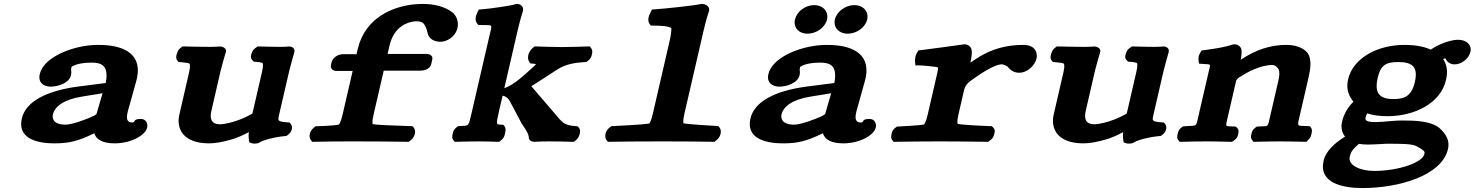

<svg xmlns="http://www.w3.org/2000/svg" viewBox="-20 -718 7488 975"><path d="M471.1 -142.3C470 -138.3 468.7 -136.5 458.2 -130.7C418.7 -111 343.6 -85 313.1 -85C251.9 -85 243.8 -115.7 248.7 -137C257.7 -176 301.3 -212.2 395.8 -227.4L500.8 -244.4ZM562.5 10C645.3 10 718.1 -30.9 727.2 -70C732.4 -92.9 719.9 -114 695.3 -114C651.8 -114 670.3 -96 652.2 -96C626.8 -96 619.3 -110.8 628.3 -149.4C628.8 -151.9 629.5 -154.5 630.3 -157.1L670.2 -299.8C712.7 -441.2 611.6 -484.2 505.7 -489.3C496.2 -489.8 486.7 -490 477.3 -490C459.8 -490 442.1 -488.8 424.5 -486.5C316.3 -472.7 199.5 -417.9 182 -342C171.7 -297.4 203.4 -278 237.2 -278C275.1 -278 331.1 -296.3 340 -335C342.6 -346.2 342.9 -352.7 340.7 -364.2C340.9 -365.8 341.4 -370.9 343.1 -378C343.5 -379.6 365.5 -395.5 421 -399.2C429.2 -399.7 437.3 -400 445.1 -400C490.8 -400 535.1 -389.2 516.8 -296.4L376.9 -278.5C211.2 -256.6 110.2 -200 90.9 -116.6C69.2 -22.7 152.1 10 256.9 10C330.1 10 377 -1.4 456.2 -40.1C457.3 -40.6 457.7 -40.8 458.8 -41.4C467.6 -10.4 500.2 10 562.5 10Z M1163.6 -12.1C1190.4 -20.9 1215.5 -31.8 1243.4 -47.3C1241.3 -22.2 1243.8 -7.7 1244.4 -4.6L1246.3 4.7L1255.4 8.4C1267.1 13.2 1281.9 10.9 1289 9.3L1294.7 7.9L1299.9 4.3C1316.9 -6.4 1365.9 -20.8 1426.1 -26.9L1435 -27.8L1442.5 -33.4C1463.2 -49 1469.1 -74.5 1455.5 -90L1450.4 -95.9L1441.3 -96.6C1386.8 -100.5 1390.1 -104.3 1398.4 -140.1L1448.5 -356.9C1454.4 -382.5 1473.7 -449.8 1474.7 -453L1474.7 -453.3L1474.9 -453.9C1479.2 -472.9 1462.5 -482 1448.3 -482H1445.9L1443.6 -481.6C1441.2 -481.2 1417.7 -480 1404.9 -480C1373.4 -480 1335.8 -481 1299 -482L1288.3 -482.3L1277.8 -474.7C1264.7 -466.2 1262.1 -458 1259.6 -451.9C1255.4 -441.3 1248 -424.6 1263 -410.6L1269.4 -404.6L1278.9 -404.1C1298.7 -403.1 1311.9 -399.2 1313.1 -398.2C1314.8 -396.4 1318.4 -386.7 1310.9 -354.5L1264.7 -154.3C1261 -138.1 1263.7 -142.5 1255.1 -137.6C1217.9 -116.6 1178.5 -102.4 1146.8 -94.6C1125 -89.2 1107.6 -87 1101.2 -87C1077.9 -87 1038.3 -89.5 1053.7 -156.2L1100.6 -359.5C1106.5 -385 1126.8 -453.3 1126.8 -453.3L1127 -453.9L1127.2 -454.5C1131.4 -473.1 1111.8 -482 1095.4 -482H1092.5L1089.7 -481.5C1087.8 -481.3 1067.3 -480 1052.1 -480C1015.7 -480 959.4 -481 917 -482L906.3 -482.3L897 -474.7C884.7 -465.5 882.2 -456.5 879.9 -449.9C876.2 -439.4 869.7 -423 881.8 -409.1L887 -403.2L896 -402.5C916.6 -401.2 937.7 -397.6 941.8 -395.5C943.9 -393.3 947.7 -383.2 940.7 -352.6L890.7 -135.9C874.3 -65.2 909.3 10 1041.9 10C1072.2 10 1114.6 3.2 1163.6 -12.1Z M1928.6 -359.1H2110.1C2117.3 -359.1 2162 -358.8 2170 -393.5L2175.2 -416.2C2179.9 -436.4 2159.6 -444.2 2148.1 -444.2H1948.2L1957.6 -485C1980.3 -583.2 2047.2 -604.4 2082 -609.1C2087.1 -609.8 2091.4 -610 2094.5 -610C2126.9 -610 2140 -599.2 2151.6 -549.7C2159.3 -515.9 2190.6 -506 2218 -506C2247.7 -506 2292.4 -529.7 2303.1 -576C2310.1 -606 2299.5 -638.2 2276.2 -656C2239.1 -684.4 2186.4 -698 2126.3 -698C2113.9 -698 2100.8 -697.5 2087.3 -696.3C1979 -686.7 1833.8 -630.5 1796.3 -468L1790.5 -442.7H1722.4C1690.3 -442.7 1668.2 -420.2 1664 -402.1L1660.3 -385.9C1656.6 -369.9 1673.2 -357.9 1684.8 -357.9H1770.9L1719.8 -136.8C1709.3 -91.3 1701.4 -86.1 1700.5 -85.7L1699.9 -85.3C1694.2 -83.5 1660.3 -78.8 1593.3 -77.2L1583.3 -77L1574.8 -70.6C1552.3 -53.8 1545 -22.2 1559.7 -5.3L1565.5 2.2L1576.3 2C1618.3 1 1688.1 0 1767.5 0C1875.7 0 1995.8 1 2044.4 2L2055.8 2.2L2065.1 -5.3C2087.6 -22.2 2095 -54 2080.2 -70.8L2074.7 -77.1L2064.5 -77.5C1956.5 -80.7 1887.4 -84.2 1873.7 -87.5C1872.4 -88.4 1867.2 -93.5 1877.3 -137.2Z M2315.8 -78.1 2306.4 -77.5 2298.4 -71.4C2283 -59.8 2281.2 -47.6 2279.1 -39.1C2277 -30.3 2272.7 -17.4 2283.1 -5.3L2289 2.2L2299.7 2C2342.1 1 2370.1 0 2414.6 0C2449.5 0 2461.3 1 2504.5 2L2515.2 2.2L2524.5 -5.3C2541.9 -19.4 2543.6 -35 2545.5 -45.5C2547.1 -54 2550.2 -65.9 2541.2 -77.7L2536.3 -84L2527.6 -84.9C2501.5 -87.5 2496 -75.5 2514.8 -157L2532.2 -232.1C2535.7 -231.5 2538.7 -230.8 2541.6 -229.7C2553 -224.4 2563.2 -216.3 2570.1 -202.3L2628.3 -92.1C2659 -48.1 2664.4 -33.1 2665.1 -22.3L2665.2 -21.2L2665.4 -20.1C2665.4 -20.1 2664 2 2694.6 2H2695.3L2696 2C2724.9 0.9 2727.9 0 2768.2 0C2811 0 2850.1 1 2883.4 2L2894.1 2.3L2903.5 -5.3C2915.7 -14.5 2919.4 -24.4 2922 -32.1C2925.5 -42.9 2929.7 -58.1 2918.6 -70.7L2913.6 -76.4L2905 -77.2C2868.8 -80.7 2847.5 -83.6 2823 -111.4L2679.5 -278.5C2679.2 -278.9 2679 -279.1 2678.4 -280L2810.5 -365.3C2850.8 -391.4 2895.2 -399.3 2948.8 -402.8L2958 -403.5L2965.8 -409.3C2982.7 -421.9 2985.5 -437.1 2986.9 -447.9C2988 -455.6 2988.9 -465.5 2980.9 -474.7L2975 -482.3L2964.3 -482C2912.3 -481 2882.5 -479 2834.2 -479C2783.3 -479 2757 -481 2705.5 -482L2694.8 -482.3L2685.5 -474.7C2662.1 -455.6 2654.1 -421.4 2668.8 -402.3L2673.9 -395.7L2683.2 -395.1C2692.3 -394.5 2697.9 -393.5 2701.8 -392.3C2699.5 -388.7 2692.9 -382 2688.7 -378.5C2680.1 -371.5 2671 -363 2662.5 -355.2C2635.2 -330.1 2605.2 -304.9 2583.1 -291.2C2568.7 -282.2 2555.9 -275.7 2540.9 -269.8L2607.4 -558C2622.3 -622.5 2635 -660.5 2635 -660.5L2635.4 -661.8L2635.7 -663C2641 -686.3 2620.9 -698 2605.7 -698H2600.9L2596 -696.2C2577.4 -689.4 2467.5 -673.7 2429.6 -670.9L2411.3 -669.6L2402.9 -652.1C2395.6 -637 2390.3 -614.8 2403 -598.3L2408.3 -591.4L2418 -591C2486.4 -588.2 2480.5 -601.5 2464.9 -534L2374.8 -143.9C2358.2 -71.8 2361.4 -81 2315.8 -78.1Z M3276.6 -90.4C3242.9 -85.2 3117.1 -78.8 3094.4 -77.8L3084.7 -77.4L3076.4 -71.2C3053.9 -54.2 3046.5 -22.3 3061.2 -5.3L3067 2.2L3077.8 2C3119.6 1 3234.2 0 3343.4 0C3448.6 0 3555.2 1 3597.6 2L3608.3 2.2L3617.6 -5.3C3640.2 -22.4 3647.6 -54.6 3632.9 -71.7L3627.5 -77.9L3618 -78.4C3596.9 -79.3 3480 -86.4 3451.4 -91.5C3450.5 -92.4 3446.3 -101.2 3455.7 -141.7L3551.8 -558C3566.6 -621.9 3579.6 -659.4 3580.3 -661.3L3580.4 -661.8L3580.7 -663C3586.1 -686.3 3562.1 -698 3544.4 -698H3540.5L3536.5 -697.1C3496.7 -688.4 3351.8 -673.8 3308.7 -670.9L3290.4 -669.6L3282 -652.1C3276.4 -640.5 3264.6 -614.6 3279.4 -595.3L3285.1 -588H3295.4C3341 -588 3375.1 -585.3 3388.8 -575.3C3390.2 -570 3388.6 -545.5 3381.1 -513L3295.2 -140.7C3287.3 -106.7 3279.9 -93.5 3276.6 -90.4Z M4081 -547C4126.3 -547 4170.5 -579.2 4179.7 -619C4188.7 -658.3 4160.6 -692 4114.4 -692C4068.3 -692 4026 -658.3 4016.9 -619C4007.7 -579.2 4035.6 -547 4081 -547ZM4285 -547C4330.4 -547 4374.6 -579.2 4383.7 -619C4392.8 -658.3 4364.7 -692 4318.5 -692C4272.3 -692 4228.6 -658.3 4219.6 -619C4210.4 -579.2 4239.7 -547 4285 -547ZM4171.1 -142.3C4170 -138.3 4168.7 -136.5 4158.2 -130.7C4118.7 -111 4043.6 -85 4013.1 -85C3951.9 -85 3943.8 -115.7 3948.7 -137C3957.7 -176 4001.3 -212.2 4095.8 -227.4L4200.8 -244.4ZM4262.5 10C4345.3 10 4418.1 -30.9 4427.2 -70C4432.4 -92.9 4419.9 -114 4395.3 -114C4351.8 -114 4370.3 -96 4352.2 -96C4326.8 -96 4319.3 -110.8 4328.3 -149.4C4328.8 -151.9 4329.5 -154.5 4330.3 -157.1L4370.2 -299.8C4412.7 -441.2 4311.6 -484.2 4205.7 -489.3C4196.2 -489.8 4186.7 -490 4177.3 -490C4159.8 -490 4142.1 -488.8 4124.5 -486.5C4016.3 -472.7 3899.5 -417.9 3882 -342C3871.7 -297.4 3903.4 -278 3937.2 -278C3975.1 -278 4031.1 -296.3 4040 -335C4042.6 -346.2 4042.9 -352.7 4040.7 -364.2C4040.9 -365.8 4041.4 -370.9 4043.1 -378C4043.5 -379.6 4065.5 -395.5 4121 -399.2C4129.2 -399.7 4137.3 -400 4145.1 -400C4190.8 -400 4235.1 -389.2 4216.8 -296.4L4076.9 -278.5C3911.2 -256.6 3810.2 -200 3790.9 -116.6C3769.2 -22.7 3852.1 10 3956.9 10C4030.1 10 4077 -1.4 4156.2 -40.1C4157.3 -40.6 4157.7 -40.8 4158.8 -41.4C4167.6 -10.4 4200.2 10 4262.5 10Z M4912.6 -470.2C4910.8 -477.5 4898.4 -493 4878.2 -493H4875.8L4873.3 -492.6C4821.8 -485.2 4730.1 -472.7 4659.3 -463.8L4643.3 -461.8L4634.9 -446.9C4628.4 -435.3 4628.2 -427.6 4627.3 -419.8C4626.6 -413.8 4626.2 -408.7 4626.8 -403.1L4628.6 -386H4646.6C4663.7 -386 4726.3 -380 4742.8 -376.2C4742.8 -376.2 4744.7 -369.2 4739.8 -348L4690.5 -134.1C4682.1 -98 4674.2 -87.3 4671.6 -85.4C4652.1 -81.9 4580.1 -77.2 4544.7 -75.7L4535 -75.3L4526.8 -69.3C4508.8 -56 4507.7 -40.8 4506.4 -30.9C4505.5 -24.1 4503.5 -14.8 4512 -5.3L4517.8 2.2L4528.6 2C4570.3 1 4706.6 0 4751.8 0C4798.2 0 4937.3 1 4985.5 2L4997.6 2.2L5008 -5.3C5023.8 -16 5025.8 -26.8 5028.1 -34.5C5030.8 -44 5036.2 -58.1 5023.1 -70.9L5016.6 -77.3L5005.3 -77.5C4971.1 -78.3 4867.3 -84.1 4844.7 -88.3C4842.7 -89.6 4837.5 -94.8 4847.3 -137.4L4876.2 -262.5C4880.4 -280.5 4891.2 -294.3 4906.2 -305.4C4944.4 -333.5 4979.1 -356.3 5007.8 -371.2C5035.8 -385.7 5056.2 -391.5 5069 -391.6C5071.5 -391.6 5092 -383.7 5095.3 -380.7C5105.7 -369.4 5121.8 -348.6 5155 -348.6C5199.5 -348.6 5235.9 -387.5 5243.7 -421.1C5249.8 -447.8 5238.5 -490 5177.6 -490C5086.6 -490 5017.6 -467.8 4955.1 -430.8C4939 -421.3 4923.5 -410.9 4907.8 -399.8C4915.7 -437.1 4917.2 -455.5 4912.6 -470.2Z M5603.6 -12.1C5630.4 -20.9 5655.5 -31.8 5683.4 -47.3C5681.3 -22.2 5683.8 -7.7 5684.4 -4.6L5686.3 4.7L5695.4 8.4C5707.1 13.2 5721.9 10.9 5729 9.3L5734.7 7.9L5739.9 4.3C5756.9 -6.4 5805.9 -20.8 5866.1 -26.9L5875 -27.8L5882.5 -33.4C5903.2 -49 5909.1 -74.5 5895.5 -90L5890.4 -95.9L5881.3 -96.6C5826.8 -100.5 5830.1 -104.3 5838.4 -140.1L5888.5 -356.9C5894.4 -382.5 5913.7 -449.8 5914.7 -453L5914.7 -453.3L5914.9 -453.9C5919.2 -472.9 5902.5 -482 5888.3 -482H5885.9L5883.6 -481.6C5881.2 -481.2 5857.7 -480 5844.9 -480C5813.4 -480 5775.8 -481 5739 -482L5728.3 -482.3L5717.8 -474.7C5704.7 -466.2 5702.1 -458 5699.6 -451.9C5695.4 -441.3 5688 -424.6 5703 -410.6L5709.4 -404.6L5718.9 -404.1C5738.7 -403.1 5751.9 -399.2 5753.1 -398.2C5754.8 -396.4 5758.4 -386.7 5750.9 -354.5L5704.7 -154.3C5701 -138.1 5703.7 -142.5 5695.1 -137.6C5657.9 -116.6 5618.5 -102.4 5586.8 -94.6C5565 -89.2 5547.6 -87 5541.2 -87C5517.9 -87 5478.3 -89.5 5493.7 -156.2L5540.6 -359.5C5546.5 -385 5566.8 -453.3 5566.8 -453.3L5567 -453.9L5567.2 -454.5C5571.4 -473.1 5551.8 -482 5535.4 -482H5532.5L5529.7 -481.5C5527.8 -481.3 5507.3 -480 5492.1 -480C5455.7 -480 5399.4 -481 5357 -482L5346.3 -482.3L5337 -474.7C5324.7 -465.5 5322.2 -456.5 5319.9 -449.9C5316.2 -439.4 5309.7 -423 5321.8 -409.1L5327 -403.2L5336 -402.5C5356.6 -401.2 5377.7 -397.6 5381.8 -395.5C5383.9 -393.3 5387.7 -383.2 5380.7 -352.6L5330.7 -135.9C5314.3 -65.2 5349.3 10 5481.9 10C5512.2 10 5554.6 3.2 5603.6 -12.1Z M6283.1 -470.4C6281.2 -477.2 6270.4 -493 6249.2 -493H6243.8L6238.4 -491.3C6207.8 -481.4 6168.1 -472.7 6097.9 -463.8L6081.9 -461.8L6073.9 -448.4C6064.4 -432.6 6065.4 -418.9 6066.8 -408.9L6068.7 -394.9L6084.6 -393.6C6132.8 -389.5 6128.1 -398.4 6118 -354.7L6067.6 -136.6C6052.1 -69.4 6062.5 -82.1 5996.7 -77L5987.5 -76.3L5979.7 -70.5C5963.7 -58.6 5962.1 -45.9 5960.2 -37.2C5958.3 -28.8 5954.5 -16.8 5964.6 -5.3L5970.5 2.3L5981.2 2C6022.5 1 6061.5 0 6108.3 0C6151.7 0 6177 1 6224.5 2L6236.5 2.2L6246.8 -5.3C6265 -17.4 6266.2 -30.5 6268 -39.4C6269.5 -47.3 6272.9 -58.5 6261.6 -69.3L6255.7 -74.9L6245.8 -75.7C6200.2 -79.3 6201.1 -65 6217.1 -134.2L6256.1 -303.1C6258.7 -314.3 6263.5 -318.2 6272.5 -325C6293.7 -338.6 6319 -353.2 6345.2 -364.6C6377.7 -378.8 6411 -388 6441.6 -388C6450.2 -388 6463.4 -382.3 6472.6 -366.5C6478.4 -356.2 6478 -335.7 6472.1 -310.2L6431.5 -134.3C6415.7 -65.8 6423.1 -79.5 6373.6 -75.8L6361.8 -75L6352.8 -68C6337.7 -56.3 6336.9 -45.8 6335 -37.5C6333.1 -29.2 6329 -18.7 6338.7 -7L6345.3 2.3L6359 2C6406.9 1 6432.6 0 6477.2 0C6521.7 0 6558.2 1 6601 2L6613 2.3L6622.9 -7C6637.1 -19.4 6638.1 -30.8 6640 -39.7C6641.7 -47.8 6645.3 -58 6637.3 -69.5L6632.2 -77L6621.5 -77.6C6563.3 -81 6566.1 -69.4 6581.8 -137.5L6622.8 -315.1C6634.3 -364.8 6644.4 -416.8 6618 -451.7C6596.9 -475.7 6559.1 -490 6512.5 -490C6430.8 -490 6356 -465 6280.6 -414.5C6285.2 -440.4 6286.8 -457.6 6283.1 -470.4Z M7053.8 -215C6970.2 -215 6962.2 -262.5 6976.3 -323.6C6990.6 -385.3 7016 -403 7079.9 -403C7155.7 -403 7181.9 -375.5 7164.6 -300.6C7146.2 -220.9 7101.2 -215 7053.8 -215ZM6922.1 16C6966.5 16 7005.1 12 7021 12C7090.7 12 7148.2 11.4 7172.8 24C7217.9 49.1 7215.9 52.4 7213 65C7203.3 107 7083.4 150 6958 150C6886.8 150 6824.1 120.9 6834.1 78C6839.8 53.3 6846.8 42.3 6880.3 12.5C6891.8 14.3 6908.3 16 6922.1 16ZM7446.8 -454C7455.6 -492.1 7424.3 -516 7385.1 -516C7355.5 -516 7307.3 -503 7262 -476.4C7256.1 -472.9 7252.7 -470.8 7245.5 -465.8C7221.6 -477.2 7179.7 -490 7111.6 -490C6975.6 -490 6850.8 -423.8 6825.7 -314.8C6813.7 -262.9 6831.6 -227.8 6853 -201.3C6821.4 -171.4 6802.8 -133.3 6795.3 -100.8C6788.3 -70.5 6794 -45.1 6810.3 -24.4C6757.5 8.5 6712.7 49.1 6701.4 98C6675.3 210.8 6796.7 237 6898.8 237C7080.5 237 7301.6 174.9 7333 39C7343.1 -4.6 7323.1 -35.5 7294.3 -63.6C7249.3 -107.6 7146.8 -106 7097.8 -106C7071 -106 7038.2 -103 7004.2 -99.9C6984.8 -99 6968.4 -98 6964.6 -98C6931.6 -98 6910.5 -103.1 6914.1 -118.7C6916 -127.3 6918.2 -134.5 6922.6 -142.4C6951.6 -132.4 6987 -128 7026.8 -128C7161 -128 7295.4 -192.2 7322.8 -311.2C7333.1 -355.5 7328.2 -387.9 7308.5 -418.2C7312.6 -420 7318.5 -421.8 7319.9 -422.1C7320 -422 7320.3 -421.8 7320.8 -420.9C7326 -406.5 7341.9 -391.1 7366.3 -391.1C7401.9 -391.1 7439 -420.1 7446.8 -454Z"/></svg>

Font: Linux Libertine Mono O 
Style: Mono Bold Oblique
Weight: 400
Italic angle: -13°
Designer: Philipp H. Poll
Foundry: Philipp H. Poll
Version: Version 5.1.7